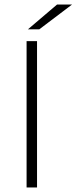

<svg xmlns="http://www.w3.org/2000/svg" viewBox="-20 -825 337 845"><path d="M97 -644H143V0H97ZM231 -805H297L153 -696H103Z"/></svg>

Font: Montserrat Ace
Style: Light
Weight: 300
Designer: Julieta Ulanovsky
Foundry: Julieta Ulanovsky
Version: Version 1